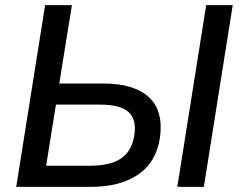

<svg xmlns="http://www.w3.org/2000/svg" viewBox="-20 -725 934 745"><path d="M43 0 155 -705H259L210 -401H381Q500 -401 558 -347.5Q616 -294 600 -187Q585 -94 515 -47Q445 0 334 0ZM668 0 780 -705H883L771 0ZM159 -82H329Q408 -82 449.5 -110Q491 -138 501 -199Q511 -261 479 -290Q447 -319 369 -319H197Z"/></svg>

Font: Winston Medium
Style: Italic
Weight: 500
Italic angle: -9°
Designer: Original fonts by Vernon Adams / Changes by Cristiano Sobral
Foundry: Original fonts by Vernon Adams / Changes by Cristiano Sobral
Version: Version 2.503;July 17, 2020;FontCreator 13.0.0.2655 64-bit